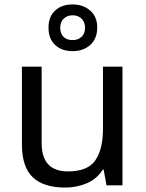

<svg xmlns="http://www.w3.org/2000/svg" viewBox="-20 -837 658 867"><path d="M533 -536V0H461L448 -71H444Q418 -29 372 -9.5Q326 10 274 10Q177 10 128 -36.5Q79 -83 79 -185V-536H168V-191Q168 -63 287 -63Q376 -63 410.5 -113Q445 -163 445 -257V-536ZM308 -606Q259 -606 229 -634Q199 -662 199 -712Q199 -762 229 -789.5Q259 -817 308 -817Q355 -817 387 -789.5Q419 -762 419 -713Q419 -662 387.5 -634Q356 -606 308 -606ZM308 -656Q333 -656 348.5 -671Q364 -686 364 -712Q364 -738 348 -753Q332 -768 308 -768Q284 -768 268 -753Q252 -738 252 -712Q252 -686 266.5 -671Q281 -656 308 -656Z"/></svg>

Font: Noto Sans Modi
Style: Regular
Weight: 400
Designer: Monotype Design Team
Foundry: Monotype Imaging Inc.
Version: Version 2.003; ttfautohint (v1.8.4.7-5d5b)